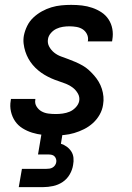

<svg xmlns="http://www.w3.org/2000/svg" viewBox="-20 -548 540 788"><path d="M201 8Q178 8 155.5 5.5Q133 3 112 -3.5Q91 -10 72.5 -21.5Q54 -33 42 -50.5Q30 -68 25 -90Q20 -112 24 -135L25 -142H125V-139Q122 -124 130 -111Q138 -98 150.5 -91Q163 -84 178 -82Q193 -80 209 -80Q223 -80 237.5 -82Q252 -84 265.5 -89.5Q279 -95 290.5 -107Q302 -119 305 -133Q308 -150 299.5 -164.5Q291 -179 278.5 -188.5Q266 -198 251 -204Q236 -210 220.5 -215Q205 -220 190.5 -226.5Q176 -233 162.5 -241Q149 -249 136.5 -259.5Q124 -270 114 -282Q104 -294 96.5 -307.5Q89 -321 84 -336.5Q79 -352 77 -368.5Q75 -385 78 -402Q82 -422 91.5 -441.5Q101 -461 117 -476Q133 -491 152 -501.5Q171 -512 191 -518Q211 -524 231.5 -526Q252 -528 272 -528Q295 -528 316.5 -525.5Q338 -523 358.5 -516Q379 -509 396.5 -497.5Q414 -486 425.5 -468.5Q437 -451 441 -429.5Q445 -408 441 -385L440 -378H340L341 -381Q343 -396 336.5 -408.5Q330 -421 319 -428Q308 -435 294 -437.5Q280 -440 265 -440Q252 -440 238.5 -438Q225 -436 212 -430Q199 -424 189 -412.5Q179 -401 177 -388Q174 -371 182 -356.5Q190 -342 202.5 -332Q215 -322 230 -316.5Q245 -311 260 -305.5Q275 -300 290 -293.5Q305 -287 319 -279Q333 -271 344.5 -260.5Q356 -250 366.5 -238Q377 -226 385 -212.5Q393 -199 398 -183.5Q403 -168 404.5 -151.5Q406 -135 403 -118Q400 -97 389 -77.5Q378 -58 361.5 -43Q345 -28 325 -18Q305 -8 284.5 -2Q264 4 243 6Q222 8 201 8ZM57 220 70 145H170Q177 145 183.5 144Q190 143 196 139.5Q202 136 206 130Q210 124 211 117Q212 111 210 104.5Q208 98 203.5 93.5Q199 89 192.5 87.5Q186 86 179 86H136L164 -80H250L230 42Q243 46 254 54Q265 62 272.5 73.5Q280 85 281.5 99.5Q283 114 280 129Q277 149 266 168Q255 187 237 199Q219 211 198 215.5Q177 220 157 220Z"/></svg>

Font: Iosevka Term Curly Semibold
Style: Italic
Weight: 600
Italic angle: -9°
Designer: Belleve Invis
Foundry: Belleve Invis
Version: Version 32.3.0